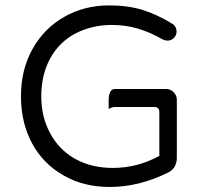

<svg xmlns="http://www.w3.org/2000/svg" viewBox="-20 -706 779 729"><path d="M392.6 -292Q404.8 -299.8 418 -299.8H566.4Q578.6 -299.8 583 -291Q585 -286.6 585 -281.2V-114.3L581.5 -112.3Q500 -68.4 408.2 -68.4Q327.1 -68.4 265.1 -103Q203.1 -137.7 169.9 -201.2Q136.7 -262.7 136.7 -339.8Q136.7 -421.9 170.4 -483.9Q204.1 -545.9 266.6 -579.1Q330.6 -611.3 403.3 -611.3Q457 -611.3 503.7 -597.4Q550.3 -583.5 597.7 -556.2Q607.9 -551.8 615.2 -551.8Q630.9 -551.8 640.6 -562Q650.4 -572.3 650.4 -585.9Q650.4 -595.7 645.5 -604.5Q640.6 -612.8 633.3 -616.2Q577.1 -650.9 521 -668.5Q464.8 -685.5 393.6 -685.5Q300.8 -685.5 224.1 -642.1Q147.5 -598.6 103.5 -520Q59.6 -441.4 59.6 -340.8Q59.6 -240.2 101.6 -162.1Q143.6 -84 221.2 -40Q296.9 3.9 396.5 3.9Q507.3 3.9 617.2 -50.3Q642.1 -62 648.9 -87.9Q651.4 -96.2 651.4 -105.5V-327.1Q651.4 -343.8 639.2 -356Q627 -368.2 610.4 -368.2H418Q408.2 -368.2 402.8 -362.8Q392.6 -352.5 392.6 -325.2Z"/></svg>

Font: YuPearl-Light
Style: Light
Weight: 300
Designer: Max Yao
Foundry: Max-Everyday
Version: Version 1.011; ttfautohint (v1.8.3)